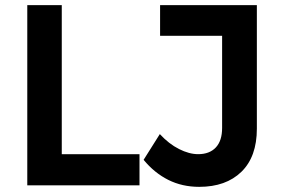

<svg xmlns="http://www.w3.org/2000/svg" viewBox="-20 -720 1090 746"><path d="M220 -700V-121H522V0H86V-700ZM978 -220Q978 -111 918 -52.5Q858 6 754 6Q688 6 634 -21Q580 -48 538 -99L601 -199Q636 -161 675.5 -141Q715 -121 750 -121Q794 -121 818.5 -147Q843 -173 843 -223V-581H602V-700H978Z"/></svg>

Font: QuotatisMedium
Style: Regular
Weight: 500
Designer: Julieta Ulanovsky
Foundry: Quotatis-Medium
Version: Version 4.000;PS 004.000;hotconv 1.0.88;makeotf.lib2.5.64775